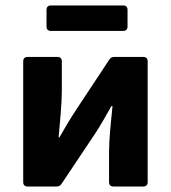

<svg xmlns="http://www.w3.org/2000/svg" viewBox="-20 -679 622 699"><path d="M149.4 -643.6V-582C149.4 -572.3 155.3 -566.4 165 -566.4H428.7C438.5 -566.4 444.3 -572.3 444.3 -582V-643.6C444.3 -653.3 438.5 -659.2 428.7 -659.2H165C155.3 -659.2 149.4 -653.3 149.4 -643.6ZM64.5 -456.1V-15.6C64.5 -5.9 70.3 0 80.1 0H185.5C193.4 0 199.2 -2 204.1 -9.8L328.1 -195.3C344.7 -220.7 370.1 -264.6 385.7 -293H389.6C383.8 -234.4 377 -173.8 377 -125V-15.6C377 -5.9 382.8 0 392.6 0H502C511.7 0 517.6 -5.9 517.6 -15.6V-456.1C517.6 -465.8 511.7 -471.7 502 -471.7H396.5C388.7 -471.7 382.8 -469.7 377.9 -461.9L255.9 -277.3C238.3 -251 211.9 -207 196.3 -178.7H193.4C198.2 -236.3 205.1 -298.8 205.1 -346.7V-456.1C205.1 -465.8 199.2 -471.7 189.5 -471.7H80.1C70.3 -471.7 64.5 -465.8 64.5 -456.1Z"/></svg>

Font: Ed Sans Neue
Style: Bold
Weight: 700
Designer: Stephen Hutchings
Version: Version 1.004;PS 001.004;hotconv 1.0.88;makeotf.lib2.5.64775